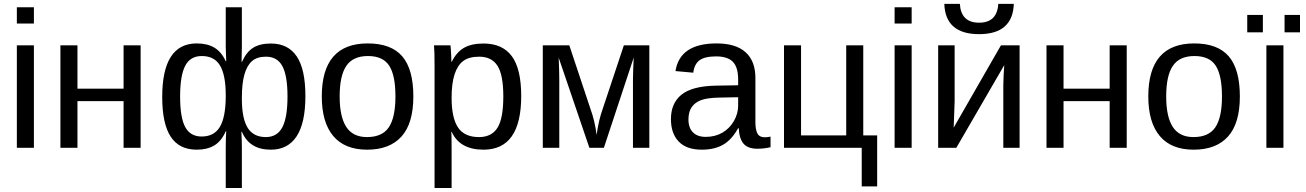

<svg xmlns="http://www.w3.org/2000/svg" viewBox="-20 -762 6733 990"><path d="M66.9 -640.6H154.8V-724.6H66.9ZM66.9 0H154.8V-528.3H66.9Z M379.4 -528.3H291.5V0H379.4V-240.7H617.2V0H705.1V-528.3H617.2V-304.7H379.4Z M1554.7 -266.6C1554.7 -358.4 1539.9 -426.5 1510.3 -470.9C1480.6 -515.4 1436 -537.6 1376.5 -537.6C1339.4 -537.6 1309.1 -530.4 1285.6 -515.9C1262.2 -501.4 1243 -477.2 1228 -443.4H1225.6L1227.1 -519.5V-724.6H1144V-520L1146.5 -446.3H1144C1129.4 -478.2 1109.9 -501.5 1085.7 -516.1C1061.4 -530.8 1031.1 -538.1 994.6 -538.1C875.8 -538.1 816.4 -446 816.4 -261.7C816.4 -170.2 831 -102.1 860.1 -57.4C889.2 -12.6 934.1 9.8 994.6 9.8C1030.8 9.8 1061 2.4 1085.2 -12.2C1109.5 -26.9 1129.1 -51.1 1144 -85H1146.5C1144.9 -63.2 1144 -34.5 1144 1V207.5H1227.1V1C1227.1 -26 1226.2 -53.7 1224.6 -82H1227.5C1253.3 -20.8 1302.9 9.8 1376.5 9.8C1435.1 9.8 1479.4 -13.2 1509.5 -59.1C1539.6 -105 1554.7 -174.2 1554.7 -266.6ZM908.7 -264.6C908.7 -336.6 917.5 -389.3 935.1 -422.9C952.6 -456.4 981.1 -473.1 1020.5 -473.1C1064.1 -473.1 1095.6 -456.5 1115 -423.3C1134.4 -390.1 1144 -339.2 1144 -270.5V-258.8C1143.1 -189.1 1132.6 -138.3 1112.8 -106.2C1092.9 -74.1 1061.8 -58.1 1019.5 -58.1C981.1 -58.1 953 -74.2 935.3 -106.4C917.6 -138.7 908.7 -191.4 908.7 -264.6ZM1462.4 -264.6C1462.4 -191.7 1453.5 -138.6 1435.5 -105.2C1417.6 -71.9 1389.3 -55.2 1350.6 -55.2C1308.6 -55.2 1277.7 -70.7 1257.8 -101.8C1238 -132.9 1227.7 -181.2 1227.1 -246.6V-257.8C1227.1 -307.6 1231.5 -347.9 1240.5 -378.7C1249.4 -409.4 1262.5 -432.3 1279.8 -447.3C1297 -462.2 1321 -469.7 1351.6 -469.7C1390.6 -469.7 1418.9 -453.3 1436.3 -420.4C1453.7 -387.5 1462.4 -335.6 1462.4 -264.6Z M2111.3 -264.6C2111.3 -358.1 2092.3 -427 2054.2 -471.4C2016.1 -515.9 1956.7 -538.1 1876 -538.1C1718.1 -538.1 1639.2 -446.9 1639.2 -264.6C1639.2 -175.8 1658.9 -107.8 1698.2 -60.8C1737.6 -13.8 1795.9 9.8 1873 9.8C1950.5 9.8 2009.6 -12.9 2050.3 -58.1C2091 -103.4 2111.3 -172.2 2111.3 -264.6ZM2019 -264.6C2019 -192.7 2007.7 -139.8 1985.1 -106C1962.5 -72.1 1924.8 -55.2 1872.1 -55.2C1823.6 -55.2 1788 -72.7 1765.4 -107.7C1742.8 -142.7 1731.4 -195 1731.4 -264.6C1731.4 -336.3 1742.9 -388.9 1765.9 -422.6C1788.8 -456.3 1826 -473.1 1877.4 -473.1C1928.5 -473.1 1964.9 -456.6 1986.6 -423.6C2008.2 -390.5 2019 -337.6 2019 -264.6Z M2667.5 -266.6C2667.5 -360 2651.4 -428.5 2619.1 -472.2C2586.9 -515.8 2538.2 -537.6 2473.1 -537.6C2431.2 -537.6 2397.3 -530 2371.6 -514.9C2345.9 -499.8 2325.2 -475.9 2309.6 -443.4H2307.6C2307.6 -449.5 2307.2 -460.9 2306.4 -477.5C2305.6 -494.1 2304.9 -506.4 2304.2 -514.4C2303.5 -522.4 2303.1 -527 2302.7 -528.3H2217.8C2219.7 -510.7 2220.7 -474.8 2220.7 -420.4V207.5H2308.6V1C2308.6 -51.8 2307.9 -79.4 2306.6 -82H2309.1C2337.1 -20.8 2391.8 9.8 2473.1 9.8C2602.7 9.8 2667.5 -82.4 2667.5 -266.6ZM2575.2 -264.6C2575.2 -189.1 2565.2 -135.3 2545.2 -103.3C2525.1 -71.2 2493.3 -55.2 2449.7 -55.2C2399.9 -55.2 2363.9 -71.6 2341.8 -104.5C2319.7 -137.4 2308.6 -188.5 2308.6 -257.8C2308.6 -307.6 2313.7 -348.1 2324 -379.2C2334.2 -410.2 2349.2 -433.1 2368.9 -447.8C2388.6 -462.4 2415.9 -469.7 2450.7 -469.7C2494 -469.7 2525.6 -453.9 2545.4 -422.4C2565.3 -390.8 2575.2 -338.2 2575.2 -264.6Z M3093.8 0 3247.6 -465.3 3245.1 -409.2 3243.7 -353.5V0H3328.1V-528.3H3196.8L3089.4 -205.6C3074.4 -164.9 3063.3 -118.3 3056.2 -65.9C3050.9 -112.5 3039.9 -159 3022.9 -205.6L2915.5 -528.3H2778.8V0H2863.8V-353.5C2863.8 -376.6 2862.8 -413.6 2860.8 -464.4L3019 0Z M3599.1 9.8C3641.8 9.8 3678 1.4 3707.8 -15.4C3737.5 -32.1 3763.7 -60.7 3786.1 -101.1H3789.1C3791 -64.6 3799.4 -37.8 3814.2 -20.8C3829 -3.7 3852.7 4.9 3885.3 4.9C3908.4 4.9 3931 2.3 3953.1 -2.9V-57.6C3942.4 -55.3 3932.8 -54.2 3924.3 -54.2C3905.1 -54.2 3892.1 -60.8 3885.3 -74C3878.4 -87.2 3875 -106.8 3875 -132.8V-360.4C3875 -418 3858.2 -462 3824.7 -492.4C3791.2 -522.9 3741.2 -538.1 3674.8 -538.1C3548.5 -538.1 3477.9 -490.6 3462.9 -395.5L3554.7 -387.2C3558.3 -416.5 3569 -437.8 3586.9 -451.2C3604.8 -464.5 3633.5 -471.2 3672.9 -471.2C3711.9 -471.2 3740.6 -461.9 3758.8 -443.4C3777 -424.8 3786.1 -394 3786.1 -351.1V-322.3L3667.5 -320.3C3587.4 -318.4 3529.4 -302.7 3493.4 -273.4C3457.4 -244.1 3439.5 -202.1 3439.5 -147.5C3439.5 -98.6 3452.8 -60.2 3479.5 -32.2C3506.2 -4.2 3546.1 9.8 3599.1 9.8ZM3619.1 -56.2C3590.5 -56.2 3568.4 -64 3553 -79.6C3537.5 -95.2 3529.8 -117.4 3529.8 -146C3529.8 -172.4 3535.5 -193.7 3546.9 -210C3558.3 -226.2 3574.6 -238.3 3595.9 -246.1C3617.3 -253.9 3648.6 -258.1 3689.9 -258.8L3786.1 -260.7V-217.3C3786.1 -190.3 3778.9 -164 3764.4 -138.4C3749.9 -112.9 3730.1 -92.8 3705.1 -78.1C3680 -63.5 3651.4 -56.2 3619.1 -56.2Z M4110.4 -528.3H4022.5V0H4423.3V199.2H4502.9V-64H4431.2V-528.3H4343.3V-64H4110.4Z M4592.8 -640.6H4680.7V-724.6H4592.8ZM4592.8 0H4680.7V-528.3H4592.8Z M4902.3 -528.3H4817.4V0H4911.1L5158.2 -426.3C5157.2 -416.2 5156.2 -399.3 5155 -375.5C5153.9 -351.7 5153.3 -334 5153.3 -322.3V0H5237.3V-528.3H5141.1L4897.5 -104L4902.3 -239.3ZM5028.3 -585.9C5144.2 -585.9 5203.9 -638 5207.5 -742.2H5127.4C5123.5 -677.4 5090.5 -645 5028.3 -645C4966.1 -645 4933.1 -677.4 4929.2 -742.2H4849.1C4852.7 -638 4912.4 -585.9 5028.3 -585.9Z M5463.9 -528.3H5376V0H5463.9V-240.7H5701.7V0H5789.6V-528.3H5701.7V-304.7H5463.9Z M6373 -264.6C6373 -358.1 6354 -427 6315.9 -471.4C6277.8 -515.9 6218.4 -538.1 6137.7 -538.1C5979.8 -538.1 5900.9 -446.9 5900.9 -264.6C5900.9 -175.8 5920.6 -107.8 5960 -60.8C5999.3 -13.8 6057.6 9.8 6134.8 9.8C6212.2 9.8 6271.3 -12.9 6312 -58.1C6352.7 -103.4 6373 -172.2 6373 -264.6ZM6280.8 -264.6C6280.8 -192.7 6269.4 -139.8 6246.8 -106C6224.2 -72.1 6186.5 -55.2 6133.8 -55.2C6085.3 -55.2 6049.7 -72.7 6027.1 -107.7C6004.5 -142.7 5993.2 -195 5993.2 -264.6C5993.2 -336.3 6004.6 -388.9 6027.6 -422.6C6050.5 -456.3 6087.7 -473.1 6139.2 -473.1C6190.3 -473.1 6226.6 -456.6 6248.3 -423.6C6269.9 -390.5 6280.8 -337.6 6280.8 -264.6Z M6509.8 0H6597.7V-528.3H6509.8ZM6603.5 -595.2H6683.1V-685.1H6603.5ZM6411.1 -595.2H6491.7V-685.1H6411.1Z"/></svg>

Font: Arimo
Style: Regular
Weight: 400
Designer: Steve Matteson
Foundry: Monotype Imaging Inc.
Version: Version 1.32